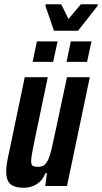

<svg xmlns="http://www.w3.org/2000/svg" viewBox="-20 -872 479 900"><path d="M92 8Q62 8 43.5 0Q25 -8 17 -25Q9 -42 9 -69Q9 -86 13 -110.5Q17 -135 24 -165L96 -510H204L144 -223Q135 -179 130.5 -154.5Q126 -130 126 -116Q126 -105 129 -99.5Q132 -94 140 -92Q148 -90 159 -90Q176 -90 187 -98Q198 -106 206.5 -125Q215 -144 222.5 -176.5Q230 -209 240 -257L294 -510H401L294 0H192L200 -60H193Q182 -34 166 -19.5Q150 -5 131 1.5Q112 8 92 8ZM292 -582 312 -678H409L388 -582ZM133 -582 153 -678H250L229 -582ZM233 -728 193 -844 194 -852H267L301 -783L359 -852H439L437 -844L346 -728Z"/></svg>

Font: Saira ExtraCondensed
Style: Bold Italic
Weight: 700
Width: 2
Italic angle: -12°
Designer: Hector Gatti with collaboration of the Omnibus-Type team
Foundry: Omnibus-Type
Version: Version 1.101